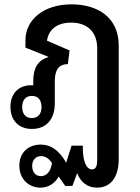

<svg xmlns="http://www.w3.org/2000/svg" viewBox="-20 -585 642 883"><path d="M166 278C206 278 233 256 250 227L280 270H313L335 211C349 250 380 278 426 278C494 278 526 223 526 147V-376C526 -505 429 -565 309 -565C179 -565 97 -493 97 -400V-366L202 -324V-322C153 -308 133 -270 133 -213V-193C130 -193 126 -193 123 -193C65 -193 28 -154 28 -94C28 -32 65 8 127 8C191 8 232 -34 232 -110V-211C232 -257 246 -290 292 -290L300 -353L196 -398C204 -449 241 -481 308 -481C376 -481 427 -443 427 -363V152C427 176 422 194 403 194C378 194 359 158 361 85H309L284 164L279 154C254 114 220 80 167 80C113 80 69 114 69 177C69 240 114 278 166 278ZM126 -42C98 -42 82 -61 82 -93C82 -124 98 -144 126 -144C155 -144 171 -125 171 -93C171 -61 155 -42 126 -42ZM168 225C143 225 128 206 128 178C128 153 142 133 169 133C187 133 205 143 219 165C215 195 200 225 168 225Z"/></svg>

Font: Noto Sans Thai Looped SemiCondensed Medium
Style: Regular
Weight: 500
Width: 4
Designer: Sasikarn Vongin, Ben Mitchell
Foundry: The Fontpad Ltd
Version: Version 1.001